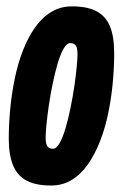

<svg xmlns="http://www.w3.org/2000/svg" viewBox="-20 -574 388 604"><path d="M140.2 9.6Q92.8 9.6 63.6 -5.9Q34.4 -21.4 21 -54.2Q7.6 -87 7.6 -137Q7.6 -183.2 12.2 -231.7Q16.8 -280.2 26.5 -327.1Q36.2 -374 52.1 -415Q68 -456 90 -487.3Q112 -518.6 141.1 -536.3Q170.2 -554 206.6 -554Q254.6 -554 283.8 -538.5Q313 -523 326.1 -490.8Q339.2 -458.6 339.2 -407.2Q339.2 -361 334.6 -312.4Q330 -263.8 320.3 -217.1Q310.6 -170.4 294.7 -129.7Q278.8 -89 256.8 -57.4Q234.8 -25.8 205.9 -8.1Q177 9.6 140.2 9.6ZM146.2 -106Q157.6 -106 167.7 -124Q177.8 -142 186.4 -171.5Q195 -201 202 -235.2Q209 -269.4 213.9 -303Q218.8 -336.6 221.3 -363.3Q223.8 -390 223.8 -402.8Q223.8 -425.6 217.5 -432Q211.2 -438.4 201.2 -438.4Q189.8 -438.4 179.7 -420.4Q169.6 -402.4 161 -372.9Q152.4 -343.4 145.4 -309.2Q138.4 -275 133.5 -241.4Q128.6 -207.8 126.1 -181.4Q123.6 -155 123.6 -142.2Q123.6 -119.4 129.9 -112.7Q136.2 -106 146.2 -106Z"/></svg>

Font: Georama
Style: Italic
Weight: 400
Width: 2
Italic angle: -9°
Designer: Jean-Baptiste Levee
Foundry: Production Type
Version: Version 1.000